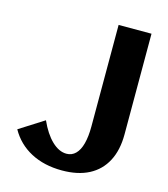

<svg xmlns="http://www.w3.org/2000/svg" viewBox="-107 -784 768 878"><g transform="rotate(15 277.0 -345.0)"><path d="M267.3 10Q182.8 10 119.7 -23.4Q56.5 -56.9 21.8 -119.1L137.8 -192.8Q164.1 -134.1 198 -101.7Q231.9 -69.2 267.6 -69.2Q292.7 -69.2 310.4 -86.7Q328.1 -104.1 337 -137.9Q345.9 -171.6 345.9 -219V-700H501.6V-223.5Q501.6 -148.8 474.1 -96.6Q446.7 -44.4 394.6 -17.2Q342.4 10 267.3 10Z"/></g></svg>

Font: Sutasoma
Style: Regular
Weight: 400
Designer: Izhar Fathurrohim, Akbar Rohmanto, Arusyal Khofiqoini
Foundry: Kiwari Kolektiv
Version: Version 1.102